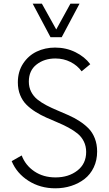

<svg xmlns="http://www.w3.org/2000/svg" viewBox="-20 -1020 595 1050"><path d="M256.3 -816.4 158.7 -1000H209L287.6 -858.9L365.2 -1000H415L317.4 -816.4ZM282.7 9.8Q200.2 9.8 135.7 -31.2Q71.3 -72.3 43.9 -138.7L98.6 -169.9Q119.1 -115.7 168 -82.8Q216.8 -49.8 283.7 -49.8Q355 -49.8 403.1 -87.2Q451.2 -124.5 451.2 -189Q451.2 -220.7 438.5 -246.3Q425.8 -272 404.1 -289.6Q382.3 -307.1 354.2 -322.3Q326.2 -337.4 295.2 -350.3Q264.2 -363.3 233.4 -377Q202.6 -390.6 174.6 -408.2Q146.5 -425.8 124.8 -447.3Q103 -468.8 90.3 -500Q77.6 -531.2 77.6 -569.8Q77.6 -628.4 106.4 -672.4Q135.3 -716.3 180.9 -738Q226.6 -759.8 281.2 -759.8Q341.8 -759.8 392.6 -734.6Q443.4 -709.5 473.6 -668.9L426.3 -629.9Q403.8 -661.6 366 -680.9Q328.1 -700.2 282.7 -700.2Q222.2 -700.2 179.9 -667.2Q137.7 -634.3 137.7 -573.7Q137.7 -543 150.4 -518.1Q163.1 -493.2 184.8 -475.8Q206.5 -458.5 234.6 -443.8Q262.7 -429.2 293.7 -416.3Q324.7 -403.3 355.5 -389.6Q386.2 -376 414.3 -357.9Q442.4 -339.8 464.1 -317.9Q485.8 -295.9 498.5 -263.4Q511.2 -231 511.2 -191.4Q511.2 -143.6 492.7 -104.7Q474.1 -65.9 442.4 -41.3Q410.6 -16.6 369.6 -3.4Q328.6 9.8 282.7 9.8Z"/></svg>

Font: Now Alt Light
Style: Regular
Weight: 300
Designer: Alfredo Marco Pradil
Foundry: Alfredo Marco Pradil
Version: Version 1.002;PS 001.002;hotconv 1.0.88;makeotf.lib2.5.64775